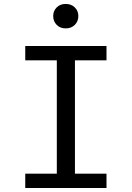

<svg xmlns="http://www.w3.org/2000/svg" viewBox="-20 -935 655 955"><path d="M509.7 -706.2V-634.9H352.8V-71.3H509.7V0H105.6V-71.3H262.6V-634.9H105.6V-706.2ZM306.7 -915.4Q334.9 -915.4 352.3 -897.9Q369.7 -880.5 369.7 -855.4Q369.7 -829.2 352.3 -811.5Q334.9 -793.8 306.7 -793.8Q279 -793.8 261.8 -811.5Q244.6 -829.2 244.6 -855.4Q244.6 -880.5 261.8 -897.9Q279 -915.4 306.7 -915.4Z"/></svg>

Font: FiraCode Nerd Font
Style: Regular
Weight: 400
Designer: Carrois Corporate, Edenspiekermann AG, Nikita Prokopov
Foundry: Carrois Corporate, Edenspiekermann AG, Nikita Prokopov
Version: Version 6.002;Nerd Fonts 2.2.2